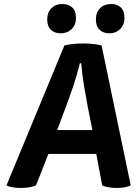

<svg xmlns="http://www.w3.org/2000/svg" viewBox="-20 -935 691 959"><path d="M490.2 -9.8Q501 -2.9 519.5 0Q538.1 3.9 561.5 3.9Q587.9 3.9 605.5 0Q622.1 -2.9 632.8 -9.8Q584 -242.2 487.3 -708Q473.6 -711.9 450.2 -714.8Q427.7 -717.8 397.5 -717.8Q365.2 -717.8 340.8 -714.8Q316.4 -711.9 301.8 -708Q206.1 -475.6 12.7 -9.8Q21.5 -2.9 40 0Q59.6 3.9 84 3.9Q108.4 3.9 128.9 0Q148.4 -2.9 160.2 -9.8Q180.7 -61.5 221.7 -166Q282.2 -166 460.9 -166Q467.8 -127 490.2 -9.8ZM307.6 -397.5Q327.1 -449.2 345.7 -503.9Q364.3 -558.6 378.9 -619.1Q380.9 -619.1 385.7 -619.1Q390.6 -558.6 400.4 -502Q410.2 -445.3 418.9 -398.4Q426.8 -360.4 441.4 -285.2Q397.5 -285.2 265.6 -285.2Q276.4 -313.5 307.6 -397.5ZM535.2 -915Q501 -915 480.5 -894.5Q459 -873 459 -837.9Q459 -803.7 477.5 -786.1Q496.1 -768.6 526.4 -768.6Q558.6 -768.6 580.1 -790Q601.6 -810.5 601.6 -845.7Q601.6 -880.9 584 -897.5Q565.4 -915 535.2 -915ZM292 -915Q257.8 -915 237.3 -894.5Q215.8 -873 215.8 -837.9Q215.8 -803.7 234.4 -786.1Q252.9 -768.6 283.2 -768.6Q316.4 -768.6 337.9 -790Q359.4 -810.5 359.4 -845.7Q359.4 -880.9 340.8 -897.5Q322.3 -915 292 -915Z"/></svg>

Font: cl
Style: Bold Italic
Weight: 400
Designer: Mitja Miklavcic
Version: Version 7.504; 2011; Build 1022